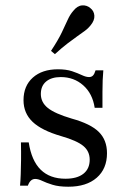

<svg xmlns="http://www.w3.org/2000/svg" viewBox="-20 -685 480 716"><path d="M234.7 11.3Q199.2 11.3 175.8 4Q152.4 -3.2 137.5 -10.5Q122.6 -17.7 111.3 -17.7Q92.7 -17.7 83.9 7.3H54.8Q56.5 -12.1 57.3 -35.1Q58.1 -58.1 58.5 -87.5Q58.9 -116.9 58.1 -154H87.1Q97.6 -85.5 131.9 -52Q166.1 -18.5 224.2 -18.5Q267.7 -18.5 291.1 -37.1Q314.5 -55.6 314.5 -89.5Q314.5 -121 290.7 -140.7Q266.9 -160.5 208.1 -177.4Q135.5 -198.4 101.6 -230.6Q67.7 -262.9 67.7 -311.3Q67.7 -364.5 102.4 -395.6Q137.1 -426.6 196 -426.6Q227.4 -426.6 248.8 -419.4Q270.2 -412.1 285.5 -404.8Q300.8 -397.6 312.1 -397.6Q321 -397.6 326.6 -403.2Q332.3 -408.9 336.3 -422.6H365.3Q363.7 -404.8 362.9 -385.9Q362.1 -366.9 362.1 -342.3Q362.1 -317.7 362.1 -283.1H333.1Q325 -336.3 290.3 -366.9Q255.6 -397.6 206.5 -397.6Q171.8 -397.6 152 -381Q132.3 -364.5 132.3 -334.7Q132.3 -303.2 158.5 -282.3Q184.7 -261.3 247.6 -242.7Q317.7 -223.4 348.4 -193.1Q379 -162.9 379 -113.7Q379 -55.6 340.7 -22.2Q302.4 11.3 234.7 11.3ZM184.7 -483.1 170.2 -495.2Q196.8 -535.5 210.1 -563.3Q223.4 -591.1 232.3 -610.9Q241.1 -630.6 253.2 -644.4Q268.5 -663.7 286.3 -664.9Q304 -666.1 316.9 -654.8Q330.6 -644.4 331.9 -626.6Q333.1 -608.9 317.7 -590.3Q308.9 -579 296.8 -570.2Q284.7 -561.3 268.5 -550Q252.4 -538.7 231.9 -523Q211.3 -507.3 184.7 -483.1Z"/></svg>

Font: Playfair 5pt SemiExpanded Light
Style: Regular
Weight: 400
Version: Version 2.203